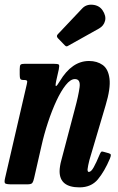

<svg xmlns="http://www.w3.org/2000/svg" viewBox="-26 -795 511 828"><path d="M82 -520H203.5Q224.5 -520 227.8 -516.2Q231 -512.5 227.5 -495.5L217 -449Q211.5 -423.5 215.5 -423.8Q219.5 -424 232 -445Q284 -532 358 -532Q392.5 -532 416.8 -514.8Q441 -497.5 446.2 -455.8Q451.5 -414 429.5 -341L359.5 -104.5Q357.5 -97.5 354.5 -82.8Q351.5 -68 351.5 -64.5Q351.5 -53.5 357 -53.5Q367 -53.5 378.2 -73.8Q389.5 -94 403.5 -128Q407.5 -137.5 410.5 -140.2Q413.5 -143 422 -140L443.5 -134Q451.5 -131.5 452 -127Q452.5 -122.5 448 -111Q424.5 -55.5 395.8 -21.2Q367 13 317 13Q231 13 231 -56.5Q231 -66 233 -78.8Q235 -91.5 238 -102L296.5 -324Q312.5 -383 317.2 -418.5Q322 -454 297 -454Q278 -454 257.5 -428.2Q237 -402.5 217.2 -360Q197.5 -317.5 180.8 -266.8Q164 -216 153 -166.5L121 -26.5Q118 -12.5 113.5 -6.2Q109 0 91.5 0H24.5Q0.5 0 -4 -4.5Q-8.5 -9 -4 -27.5L89.5 -431.5Q93 -444.5 90 -447.2Q87 -450 80 -450H76Q64 -450 61.5 -455Q59 -460 59 -473.5V-497Q59 -512.5 63 -516.2Q67 -520 82 -520ZM416 -751Q432.5 -726.5 427 -705Q421.5 -683.5 401 -672L270.5 -599Q264.5 -595 261 -595Q257.5 -595 252.5 -600.5L223.5 -630.5Q215.5 -639.5 223.5 -647.5L327.5 -757.5Q345 -777 373.2 -774.5Q401.5 -772 416 -751Z"/></svg>

Font: Besley* Condensed Semi
Style: Italic
Weight: 600
Width: 3
Italic angle: -13°
Designer: Owen Earl
Foundry: indestructible type*
Version: Version 3.000; ttfautohint (v1.8.3)